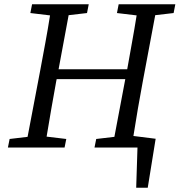

<svg xmlns="http://www.w3.org/2000/svg" viewBox="-20 -690 840 898"><path d="M527 -629 535 -670H800L792 -629L706 -619L648 -310Q636 -246 625 -182Q614 -118 604 -54L708 -41L671 188H617L623 0H422L430 -40L515 -50L566 -320H245L243 -310Q231 -246 220 -181Q209 -116 198 -51L290 -40L282 0H17L25 -40L109 -50L168 -360Q180 -425 192 -489.5Q204 -554 214 -618L122 -629L130 -670H395L387 -629L301 -619L254 -366H575Q586 -429 597.5 -492Q609 -555 619 -618Z"/></svg>

Font: Source Serif Pro
Style: Italic
Weight: 400
Italic angle: -12°
Designer: Frank Grießhammer
Foundry: Adobe Systems Incorporated
Version: Version 3.001;hotconv 1.0.111;makeotfexe 2.5.65597